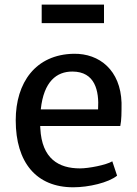

<svg xmlns="http://www.w3.org/2000/svg" viewBox="-20 -795 588 823"><path d="M47.4 -279.3C47.4 -98.6 135.7 7.8 293.9 7.8C360.8 7.8 445.3 -12.2 481.9 -42L461.4 -103.5C434.1 -87.4 359.9 -73.2 322.8 -73.2C231.9 -73.2 159.2 -114.3 152.8 -245.1C152.8 -248.5 152.3 -251.5 152.3 -254.9H495.6C501 -279.8 501 -312.5 501 -354.5C496.6 -493.7 406.7 -566.4 295.9 -564.5C132.8 -561.5 47.4 -441.4 47.4 -279.3ZM154.8 -326.2C167.5 -446.3 223.1 -488.3 290 -488.3C387.7 -488.3 405.3 -405.8 400.4 -326.2ZM158.7 -695.8H425.8V-775.4H158.7Z"/></svg>

Font: Merriweather Sans
Style: Regular
Weight: 400
Designer: Eben Sorkin ( eben@eyebytes.com )
Foundry: Eben Sorkin
Version: Version 1.003